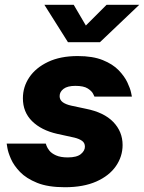

<svg xmlns="http://www.w3.org/2000/svg" viewBox="-20 -775 604 805"><path d="M564 -755 399 -598H265L166 -755H289L340 -668L427 -755ZM252 10Q181 10 135.5 -8.5Q90 -27 64 -54Q38 -81 26 -108.5Q14 -136 11 -154.5Q8 -173 8 -173H172Q172 -173 175 -164Q178 -155 187 -143.5Q196 -132 215 -123.5Q234 -115 264 -115Q302 -115 319 -129Q336 -143 336 -160Q336 -176 324 -184.5Q312 -193 292 -198L219 -214Q153 -229 114.5 -267Q76 -305 76 -363Q76 -411 103 -451Q130 -491 181.5 -515.5Q233 -540 306 -540Q369 -540 411 -523Q453 -506 477.5 -480.5Q502 -455 514 -429.5Q526 -404 529.5 -387Q533 -370 533 -370H376Q376 -370 370.5 -381.5Q365 -393 348 -404Q331 -415 296 -415Q263 -415 246.5 -402.5Q230 -390 230 -372Q230 -356 243 -346.5Q256 -337 279 -332L340 -319Q416 -304 455 -263.5Q494 -223 494 -167Q494 -119 466 -78.5Q438 -38 384 -14Q330 10 252 10Z"/></svg>

Font: Be Vietnam Pro ExtraBold
Style: Italic
Weight: 800
Italic angle: -12°
Designer: Lam Bao, Tony Le, Vietanh Nguyen
Foundry: Yellow Type Foundry
Version: Version 1.002; ttfautohint (v1.8.3)